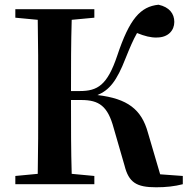

<svg xmlns="http://www.w3.org/2000/svg" viewBox="-20 -781 801 814"><path d="M659 -42 607 -219C580 -317 521 -363 393 -378C444 -399 475 -438 512 -533C531 -580 544 -611 561 -641C593 -628 620 -621 645 -622C694 -622 719 -653 719 -688C719 -723 698 -751 652 -761C575 -753 529 -701 477 -545C435 -420 394 -395 318 -395H281C281 -500 281 -599 284 -697L380 -706V-742H45V-706L140 -697C142 -596 142 -495 142 -395V-346C142 -244 142 -143 140 -44L45 -35V0H380V-35L284 -44C281 -142 281 -243 281 -357H325C400 -357 437 -331 462 -238L508 -79C526 -7 559 13 642 13C684 13 720 9 755 0V-35Z"/></svg>

Font: Source Han Serif
Style: Bold
Weight: 700
Designer: Ryoko NISHIZUKA 西塚涼子 (kana & ideographs); Frank Grießhammer (Latin, Greek & Cyrillic); Wenlong ZHANG 张文龙 (bopomofo); San
Foundry: Adobe Systems Incorporated
Version: Version 1.001;PS 1.001;hotconv 16.6.54;makeotf.lib2.5.65590